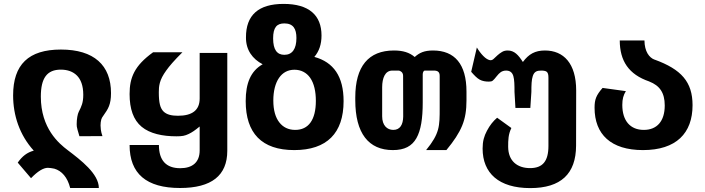

<svg xmlns="http://www.w3.org/2000/svg" viewBox="-20 -777 3652 994"><path d="M343.3 196.3H491.7C491.7 123 398.9 52.2 330.1 0C285.6 -33.7 191.4 -111.8 191.4 -276.9C191.4 -372.6 223.1 -416.5 294.9 -416.5C329.6 -416.5 358.4 -406.2 378.9 -385.3C397.9 -365.7 411.1 -334.5 411.1 -286.1C411.1 -245.6 401.9 -226.1 387.7 -198.2C381.8 -187 377 -161.1 377 -133.8C377 -125 377.4 -119.1 381.3 -105.5C384.3 -94.2 387.7 -84.5 391.1 -71.8L510.3 -72.3C505.9 -85.9 503.4 -95.2 502 -106.4C501 -113.8 500.5 -122.1 500.5 -127.9C500.5 -138.2 502 -150.4 504.4 -158.7C506.3 -165.5 508.8 -169.4 516.1 -179.7C539.6 -212.9 554.7 -235.4 554.7 -294.9C554.7 -439 466.8 -520.5 295.4 -520.5C127.9 -520.5 47.9 -442.9 47.9 -283.2C47.9 -180.2 81.1 -78.1 154.8 2.9C120.1 12.2 95.2 31.7 71.8 64.9L140.6 145.5C174.8 109.9 204.1 91.8 228 91.8C236.3 91.8 249 93.8 261.2 96.2C299.8 107.4 329.6 141.1 343.3 196.3Z M912.1 196.3C1075.2 196.3 1156.7 131.8 1156.7 3.4V-502.9H1013.7V-267.1C1013.7 -206.5 975.1 -177.7 901.4 -177.7C868.2 -177.7 843.3 -183.6 826.7 -199.7C809.1 -217.3 802.2 -244.6 802.2 -299.8C802.2 -314.5 802.7 -329.6 807.6 -348.1C813 -368.2 823.2 -387.7 840.3 -411.6C856.9 -435.1 881.3 -463.4 924.3 -506.3H772.5C724.1 -471.2 693.8 -439 675.3 -403.8C657.2 -369.1 650.9 -333.5 650.9 -290C650.9 -213.4 670.4 -156.2 713.4 -120.6C756.3 -85 821.8 -71.3 893.1 -71.3C923.3 -71.3 936.5 -73.7 957 -83.5C974.6 -91.8 989.3 -102.1 1013.7 -122.1V1.5C1013.7 63.5 976.1 93.8 913.1 93.8C839.8 93.8 802.7 53.2 802.7 -26.4H650.9C650.9 122.1 737.8 196.3 912.1 196.3Z M1503.4 0C1672.4 0 1758.8 -87.9 1758.8 -253.4C1758.8 -381.3 1707 -455.1 1607.4 -482.4C1632.3 -511.7 1644.5 -547.9 1644.5 -593.3C1644.5 -698.7 1579.1 -756.8 1448.2 -756.8C1317.9 -756.8 1252.9 -698.7 1253.4 -583C1252.9 -518.1 1287.1 -471.7 1339.8 -444.3C1277.8 -409.2 1252 -346.2 1252 -253.4C1252 -87.9 1334.5 0 1503.4 0ZM1452.1 -493.2C1414.1 -493.2 1394 -520 1394 -578.1C1394 -635.3 1413.1 -655.8 1452.1 -655.8C1498.5 -655.8 1514.6 -627.4 1514.6 -580.1C1514.6 -523.9 1493.2 -493.2 1452.1 -493.2ZM1508.3 -104.5C1472.7 -104.5 1445.3 -118.7 1426.3 -143.1C1406.2 -168.5 1395 -206.1 1395 -256.8C1395 -305.2 1405.3 -345.7 1424.3 -373.5C1443.4 -401.4 1470.7 -416 1504.4 -416C1538.1 -416 1566.9 -401.4 1585.9 -374C1606 -345.2 1615.2 -303.2 1615.2 -254.9C1615.2 -156.2 1577.1 -104.5 1508.3 -104.5Z M2013.7 0C2074.7 0 2112.3 -20.5 2135.7 -61.5C2159.2 -102.5 2168.5 -164.1 2168.5 -246.1V-391.6C2168.5 -401.4 2172.4 -411.6 2179.7 -411.6H2226.1C2245.1 -411.6 2256.3 -405.3 2256.3 -384.3V-218.8C2256.3 -171.4 2256.3 -137.7 2247.6 -106C2238.8 -74.2 2221.2 -43 2186 0H2291C2330.1 -47.4 2356.4 -86.9 2372.6 -126.5C2388.7 -165.5 2395 -206.5 2395 -257.3V-302.7C2395 -444.8 2334 -515.6 2221.7 -515.6C2176.3 -515.6 2151.4 -503.9 2127 -481.9C2099.6 -505.4 2065.9 -515.6 2019.5 -515.6C1887.7 -515.6 1819.3 -433.6 1819.3 -272.5V-258.3C1819.3 -86.9 1888.2 0 2013.7 0ZM2016.1 -104.5C1983.9 -104.5 1958.5 -127.9 1958.5 -174.8V-325.7C1958.5 -349.1 1962.4 -370.6 1970.7 -386.2C1979 -401.9 1992.7 -411.6 2010.7 -411.6H2043.9C2047.9 -411.6 2053.7 -409.2 2058.6 -404.8C2063.5 -400.4 2066.9 -393.6 2066.9 -384.3L2067.4 -173.8C2066.9 -131.3 2050.8 -104.5 2016.1 -104.5Z M2725.1 196.8C2883.8 196.8 2961.9 123 2962.4 -22.9L2962.9 -308.6C2962.9 -448.7 2897.9 -515.6 2801.3 -515.6C2750 -515.6 2717.3 -497.1 2687 -456.1C2664.1 -491.7 2643.1 -515.6 2608.4 -515.6C2597.2 -515.6 2586.9 -513.2 2578.6 -507.8C2561 -497.6 2547.9 -483.4 2536.6 -473.1C2531.2 -467.8 2525.9 -465.3 2520 -465.3C2508.3 -465.3 2494.1 -474.6 2481.4 -487.8C2470.2 -499 2456.5 -517.6 2448.7 -531.2L2419.4 -405.3C2436.5 -385.7 2449.2 -372.6 2463.4 -364.7C2477.5 -356.9 2494.6 -354.5 2510.3 -354.5C2530.3 -354.5 2531.7 -358.4 2552.2 -383.3C2564.5 -398.4 2576.7 -411.6 2600.1 -411.6C2618.7 -411.6 2631.8 -403.3 2637.7 -382.8C2643.1 -363.8 2643.6 -336.4 2643.6 -301.3L2648.4 -218.3H2725.6L2731 -301.3C2731 -336.9 2731.9 -364.7 2738.3 -383.3C2746.1 -407.2 2760.7 -411.6 2781.7 -411.6C2792 -411.6 2804.2 -410.6 2810.5 -405.3C2816.9 -399.9 2819.3 -390.6 2819.3 -374.5V-21.5C2819.3 58.1 2789.1 93.3 2724.1 93.3C2658.7 93.3 2610.8 57.1 2610.8 -17.6C2610.8 -52.2 2611.3 -81.1 2627.4 -114.3L2553.7 -167.5C2533.7 -150.4 2516.1 -128.9 2501 -100.1C2486.3 -72.3 2478.5 -46.4 2478.5 -7.8C2478.5 119.1 2562 196.8 2725.1 196.8Z M3308.6 0C3481 0 3565.4 -87.4 3565.4 -232.4C3565.4 -353 3507.3 -418 3369.1 -468.3L3369.6 -467.8C3340.8 -478 3316.9 -510.7 3316.4 -567.4H3188.5C3189 -462.4 3233.9 -391.6 3341.8 -355H3341.3C3395 -334 3421.4 -297.4 3421.4 -231C3421.4 -149.4 3381.3 -104.5 3313 -104.5C3243.2 -104.5 3201.7 -151.4 3201.7 -233.9C3201.7 -264.6 3207.5 -284.7 3220.2 -305.2L3099.6 -321.8C3066.4 -283.7 3058.1 -262.2 3058.1 -219.2C3058.1 -81.1 3143.1 0 3308.6 0Z"/></svg>

Font: Hack
Style: Bold
Weight: 700
Monospace: yes
Designer: Christopher Simpkins
Foundry: Christopher Simpkins
Version: Version 2.010